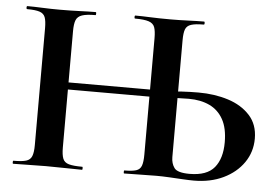

<svg xmlns="http://www.w3.org/2000/svg" viewBox="-47 -689 1101 758"><g transform="rotate(5 503.5 -310.5)"><path d="M746 4Q729 4 702.5 2.5Q676 1 648.5 -0.5Q621 -2 598 -2Q562 -2 529 -1Q496 0 470 0Q468 0 468 -6Q468 -12 470 -12Q501 -12 516.5 -17Q532 -22 537.5 -37Q543 -52 543 -81V-542Q543 -571 537.5 -586Q532 -601 514 -607Q496 -613 460 -613Q457 -613 457 -619Q457 -625 460 -625Q486 -625 519.5 -623.5Q553 -622 599 -622Q635 -622 670.5 -623.5Q706 -625 732 -625Q735 -625 735 -619Q735 -613 732 -613Q699 -613 682 -607.5Q665 -602 659.5 -587.5Q654 -573 654 -544V-81Q654 -56 666.5 -38.5Q679 -21 727 -21Q796 -21 825.5 -57Q855 -93 855 -157Q855 -213 835.5 -248Q816 -283 781 -299.5Q746 -316 699 -316Q678 -316 655 -315Q632 -314 607 -312L601 -335Q633 -340 667.5 -342Q702 -344 735 -344Q799 -344 852.5 -327Q906 -310 939 -274Q972 -238 972 -182Q972 -129 943 -87Q914 -45 863 -20.5Q812 4 746 4ZM30 0Q28 0 28 -6Q28 -12 30 -12Q64 -12 80.5 -17Q97 -22 103 -37Q109 -52 109 -81V-544Q109 -573 103.5 -587.5Q98 -602 81.5 -607.5Q65 -613 32 -613Q29 -613 29 -619Q29 -625 32 -625Q58 -625 91 -623.5Q124 -622 160 -622Q206 -622 240.5 -623.5Q275 -625 303 -625Q305 -625 305 -619Q305 -613 303 -613Q268 -613 250 -607Q232 -601 226 -586Q220 -571 220 -542V-81Q220 -52 226 -37Q232 -22 250 -17Q268 -12 303 -12Q305 -12 305 -6Q305 0 303 0Q274 0 240 -1Q206 -2 160 -2Q124 -2 90 -1Q56 0 30 0ZM161 -311V-339H594V-311Z"/></g></svg>

Font: Cormorant
Style: Bold
Weight: 700
Designer: Christian Thalmann (Catharsis Fonts)
Foundry: Catharsis Fonts
Version: Version 4.000